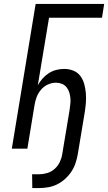

<svg xmlns="http://www.w3.org/2000/svg" viewBox="-20 -755 549 975"><path d="M144 200 143 130H178Q198 130 219 124Q240 118 257 103Q274 88 283.5 68Q293 48 296 28L333 -194Q335 -210 337 -226Q339 -242 337.5 -257Q336 -272 331.5 -286.5Q327 -301 317.5 -312.5Q308 -324 294 -329.5Q280 -335 264 -335Q243 -335 222.5 -325.5Q202 -316 187.5 -298.5Q173 -281 165.5 -260.5Q158 -240 155 -219L119 0H40L161 -735H509L498 -665H229L172 -322Q182 -340 196 -356Q210 -372 228 -383.5Q246 -395 266 -400Q286 -405 306 -405Q331 -405 353 -396Q375 -387 388.5 -368.5Q402 -350 408 -327.5Q414 -305 416 -281Q418 -257 416 -232Q414 -207 410 -183L375 28Q371 51 363.5 73.5Q356 96 342.5 116.5Q329 137 310 154Q291 171 269.5 181.5Q248 192 224.5 196Q201 200 178 200Z"/></svg>

Font: Iosevka Curly
Style: Italic
Weight: 400
Italic angle: -9°
Monospace: yes
Designer: Belleve Invis
Foundry: Belleve Invis
Version: Version 22.1.2; ttfautohint (v1.8.4)